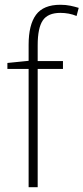

<svg xmlns="http://www.w3.org/2000/svg" viewBox="-20 -785 350 805"><path d="M244 -496H138V0H100V-496H11V-521L100 -530V-597Q100 -681 131 -723Q162 -765 233 -765Q256 -765 275 -761Q294 -757 310 -752L301 -718Q270 -731 233 -731Q181 -731 159.5 -699.5Q138 -668 138 -595V-529H244Z"/></svg>

Font: Noto Sans Telugu SemiCondensed ExtraLight
Style: Regular
Weight: 200
Width: 4
Designer: Jelle Bosma - Monotype Design Team
Foundry: Monotype Imaging Inc.
Version: Version 2.005; ttfautohint (v1.8.4.7-5d5b)